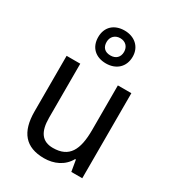

<svg xmlns="http://www.w3.org/2000/svg" viewBox="-196 -926 951 1048"><g transform="rotate(30 279.5 -402.0)"><path d="M279 -607C343 -607 388 -647 388 -712C388 -775 341 -814 279 -814C214 -814 171 -775 171 -711C171 -646 214 -607 279 -607ZM279 -657C243 -657 224 -677 224 -711C224 -744 247 -766 279 -766C312 -766 334 -744 334 -711C334 -677 312 -657 279 -657ZM481 -536H396V-255C396 -129 361 -63 259 -63C191 -63 159 -106 159 -195V-536H73V-186C73 -56 128 10 245 10C307 10 365 -16 395 -71H400L412 0H481Z"/></g></svg>

Font: Noto Sans Lao SemiCondensed
Style: Regular
Weight: 400
Width: 4
Designer: Monotype Design Team
Foundry: Monotype Imaging Inc.
Version: Version 2.003